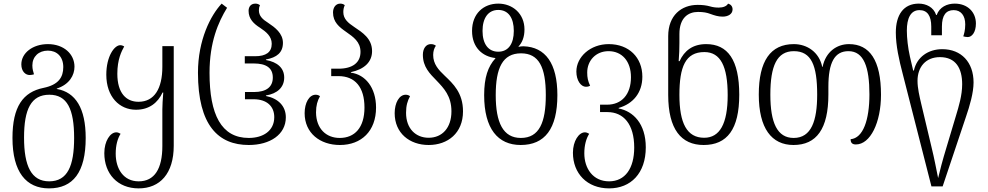

<svg xmlns="http://www.w3.org/2000/svg" viewBox="-20 -791 5463 1062"><path d="M251 251C384 251 454 162 454 -28C454 -192 398 -281 294 -299V-301C364 -324 392 -375 392 -422C392 -492 333 -547 245 -547C161 -547 98 -498 98 -435C98 -396 121 -376 144 -376C153 -376 162 -378 168 -380C164 -394 159 -408 159 -429C159 -478 194 -511 245 -511C294 -511 330 -478 330 -420C330 -364 304 -322 221 -305C107 -282 49 -201 49 -28C49 161 125 251 251 251ZM252 212C153 212 113 127 113 -30C113 -187 152 -267 253 -267C352 -267 390 -187 390 -28C390 126 354 212 252 212Z M747 251C865 251 941 169 941 15V-536H878V-422C878 -301 834 -228 746 -228C678 -228 629 -276 629 -383C629 -462 652 -507 667 -534C659 -539 652 -541 645 -541C613 -541 568 -480 568 -378C568 -255 641 -184 732 -184C806 -184 853 -223 879 -279H883C880 -240 878 -208 878 -186V17C878 142 835 212 747 212C663 212 620 143 620 59C620 13 630 -24 647 -51C639 -56 631 -59 623 -59C590 -59 557 -11 557 56C557 170 630 251 747 251Z M1356 11C1474 11 1561 -47 1561 -142C1561 -206 1517 -247 1451 -260V-263C1514 -273 1552 -308 1552 -362C1552 -415 1514 -448 1451 -459V-462C1511 -473 1545 -500 1545 -554C1545 -607 1500 -640 1464 -664C1432 -684 1412 -703 1412 -734C1412 -744 1413 -751 1418 -762C1412 -767 1404 -771 1393 -771C1367 -771 1355 -753 1355 -731C1355 -686 1384 -659 1419 -637C1452 -615 1483 -590 1483 -549C1483 -502 1451 -480 1391 -480H1334V-440H1383C1453 -440 1489 -415 1489 -362C1489 -310 1453 -282 1385 -282H1335V-242H1383C1455 -242 1497 -204 1497 -143C1497 -67 1435 -28 1356 -28C1204 -28 1139 -157 1139 -388C1139 -558 1187 -668 1236 -748L1206 -771C1145 -706 1075 -570 1075 -389C1075 -97 1188 11 1356 11Z M1860 11C1979 11 2060 -66 2060 -196C2060 -307 2000 -379 1921 -389V-392C1996 -408 2038 -449 2038 -508C2038 -578 1985 -611 1939 -642C1906 -664 1879 -686 1879 -724C1879 -737 1881 -750 1887 -762C1882 -767 1874 -771 1862 -771C1836 -771 1822 -748 1822 -722C1822 -668 1857 -641 1894 -615C1934 -587 1974 -560 1974 -504C1974 -445 1931 -411 1852 -411H1812V-370H1852C1944 -370 1996 -309 1996 -196C1996 -85 1942 -28 1859 -28C1784 -28 1729 -79 1728 -169C1728 -208 1736 -234 1750 -259C1742 -265 1734 -267 1726 -267C1690 -267 1665 -222 1665 -165C1665 -55 1750 11 1860 11Z M2351 11C2457 11 2541 -55 2541 -175C2541 -278 2486 -328 2440 -372C2405 -405 2376 -437 2376 -487C2376 -508 2382 -526 2391 -538C2385 -543 2376 -547 2363 -547C2336 -547 2319 -522 2319 -488C2319 -421 2357 -384 2395 -345C2435 -303 2477 -260 2477 -175C2477 -84 2426 -29 2351 -29C2280 -29 2226 -79 2226 -167C2226 -207 2234 -233 2248 -259C2240 -265 2232 -267 2224 -267C2188 -267 2163 -222 2163 -165C2163 -55 2245 11 2351 11Z M2860 11C2993 11 3063 -78 3063 -265C3063 -440 2997 -531 2876 -535C2866 -535 2856 -534 2849 -532L2848 -534C2869 -556 2881 -587 2881 -628C2881 -716 2815 -771 2736 -771C2655 -771 2591 -716 2591 -620C2591 -528 2649 -478 2720 -470V-468C2679 -423 2658 -362 2658 -265C2658 -79 2734 11 2860 11ZM2736 -505C2681 -505 2649 -548 2649 -620C2649 -692 2681 -736 2736 -736C2792 -736 2822 -692 2822 -620C2822 -549 2792 -505 2736 -505ZM2861 -28C2763 -28 2722 -112 2722 -265C2722 -415 2760 -496 2862 -496C2961 -496 2999 -419 2999 -265C2999 -114 2963 -28 2861 -28Z M3349 251C3469 251 3552 168 3552 24C3552 -107 3482 -176 3402 -191V-194C3482 -217 3533 -278 3533 -367C3533 -473 3459 -547 3347 -547C3245 -547 3168 -476 3168 -395C3168 -346 3193 -311 3221 -311C3228 -311 3236 -312 3244 -317C3232 -343 3228 -361 3228 -390C3228 -456 3276 -508 3346 -508C3420 -508 3470 -453 3470 -364C3470 -268 3418 -212 3338 -212H3299V-171H3340C3429 -171 3488 -104 3488 25C3488 140 3438 212 3349 212C3260 212 3212 141 3212 57C3212 13 3222 -24 3239 -51C3231 -56 3223 -59 3215 -59C3182 -59 3149 -11 3149 54C3149 168 3227 251 3349 251Z M3872 11C4002 11 4069 -76 4069 -267C4069 -460 4005 -547 3886 -547C3811 -547 3765 -510 3739 -453H3734C3737 -487 3738 -526 3738 -555V-603C3738 -692 3786 -725 3841 -725C3871 -725 3891 -721 3909 -714C3931 -706 3952 -699 3977 -699C4007 -699 4032 -713 4032 -739C4032 -756 4022 -767 4007 -771C4000 -757 3980 -749 3956 -749C3938 -749 3923 -751 3906 -756C3888 -761 3867 -764 3839 -764C3749 -764 3676 -706 3676 -591V-266C3676 -76 3748 11 3872 11ZM3875 -29C3779 -29 3738 -110 3738 -266C3738 -421 3771 -503 3876 -503C3966 -503 4005 -423 4005 -265C4005 -106 3961 -29 3875 -29Z M4369 11C4496 11 4562 -78 4562 -268V-311C4562 -445 4596 -508 4673 -508C4758 -508 4789 -420 4789 -269C4789 -127 4754 -27 4685 -21C4685 -2 4693 8 4714 8C4794 8 4853 -113 4853 -267C4853 -458 4790 -547 4676 -547C4608 -547 4547 -504 4530 -421H4528C4511 -503 4444 -547 4371 -547C4242 -547 4177 -454 4177 -268C4177 -81 4248 11 4369 11ZM4370 -28C4279 -28 4241 -112 4241 -268C4241 -426 4277 -508 4371 -508C4468 -508 4500 -429 4500 -268C4500 -123 4468 -28 4370 -28Z M5132 240H5194L5323 -145C5344 -206 5365 -278 5365 -335C5365 -447 5297 -519 5192 -519C5114 -519 5051 -475 5035 -401H5031L5013 -478C5002 -527 4996 -581 4996 -622C4996 -688 5016 -735 5066 -735C5109 -735 5131 -704 5131 -644V-596H5190V-644C5190 -707 5213 -735 5255 -735C5295 -735 5319 -705 5319 -656C5319 -623 5312 -601 5308 -590C5315 -588 5324 -586 5333 -586C5355 -586 5378 -611 5378 -661C5378 -723 5333 -771 5261 -771C5218 -771 5177 -752 5161 -708H5158C5144 -752 5102 -771 5062 -771C4977 -771 4935 -708 4935 -611C4935 -539 4953 -459 4973 -383ZM5169 194C5161 155 5147 81 5133 25L5075 -219C5066 -258 5055 -303 5055 -344C5055 -420 5100 -475 5179 -475C5267 -475 5302 -413 5302 -325C5302 -263 5283 -202 5268 -152L5215 25C5193 97 5178 155 5169 194Z"/></svg>

Font: Noto Serif Georgian SemiCondensed Light
Style: Regular
Weight: 300
Width: 4
Designer: Monotype Design Team, Akaki Razmadze
Foundry: Google LLC
Version: Version 2.003